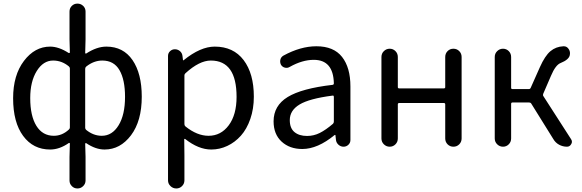

<svg xmlns="http://www.w3.org/2000/svg" viewBox="-20 -813 3226 1064"><path d="M365.2 187.5V56.6L367.2 -17.6Q367.2 -19.5 365.2 -20.5Q363.3 -21.5 361.3 -20.5Q309.6 15.6 257.8 15.6Q164.1 15.6 108.4 -59.6Q52.7 -134.8 52.7 -268.6Q52.7 -396.5 112.8 -475.6Q172.9 -554.7 257.8 -554.7Q305.7 -554.7 360.4 -519.5Q362.3 -518.6 364.7 -519.5Q367.2 -520.5 367.2 -522.5L365.2 -594.7V-749Q365.2 -767.6 377.9 -780.3Q390.6 -793 409.2 -793Q427.7 -793 440.9 -780.3Q454.1 -767.6 454.1 -749V-594.7L452.1 -519.5Q452.1 -517.6 454.1 -516.6Q456.1 -515.6 458 -516.6Q516.6 -554.7 569.3 -554.7Q663.1 -554.7 714.4 -480Q765.6 -405.3 765.6 -277.3Q765.6 -142.6 706.1 -63.5Q646.5 15.6 559.6 15.6Q509.8 15.6 458 -19.5Q456.1 -20.5 454.1 -19.5Q452.1 -18.6 452.1 -16.6L454.1 56.6V187.5Q454.1 205.1 440.9 218.3Q427.7 231.4 409.2 231.4Q390.6 231.4 377.9 218.3Q365.2 205.1 365.2 187.5ZM278.3 -60.5Q324.2 -60.5 361.3 -94.7Q367.2 -99.6 367.2 -106.4V-433.6Q367.2 -440.4 361.3 -445.3Q322.3 -477.5 274.4 -477.5Q219.7 -477.5 183.6 -419.4Q147.5 -361.3 147.5 -269.5Q147.5 -170.9 181.6 -115.7Q215.8 -60.5 278.3 -60.5ZM543.9 -60.5Q601.6 -60.5 637.2 -118.7Q672.9 -176.8 672.9 -276.4Q672.9 -371.1 642.1 -424.3Q611.3 -477.5 546.9 -477.5Q500 -477.5 458 -444.3Q452.1 -439.5 452.1 -431.6V-104.5Q452.1 -97.7 458 -92.8Q498 -60.5 543.9 -60.5Z M911.1 186.5V-502.9Q911.1 -518.6 922.4 -529.3Q933.6 -540 949.2 -540Q964.8 -540 977.1 -529.8Q989.3 -519.5 991.2 -502.9L994.1 -479.5Q994.1 -478.5 995.6 -478.5Q997.1 -478.5 998 -479.5Q1090.8 -554.7 1169.9 -554.7Q1273.4 -554.7 1330.1 -480Q1386.7 -405.3 1386.7 -277.3Q1386.7 -210 1367.2 -153.8Q1347.7 -97.7 1314.9 -61Q1282.2 -24.4 1239.7 -4.4Q1197.3 15.6 1150.4 15.6Q1080.1 15.6 1005.9 -43Q1003.9 -43.9 1002 -43Q1000 -42 1001 -40L1002 47.9V186.5Q1002 205.1 988.8 218.3Q975.6 231.4 957 231.4Q938.5 231.4 924.8 218.3Q911.1 205.1 911.1 186.5ZM1135.7 -60.5Q1204.1 -60.5 1247.6 -118.7Q1291 -176.8 1291 -276.4Q1291 -477.5 1148.4 -477.5Q1085 -477.5 1007.8 -407.2Q1002 -402.3 1002 -395.5V-125Q1002 -117.2 1007.8 -112.3Q1072.3 -60.5 1135.7 -60.5Z M1655.3 12.7Q1585 12.7 1540.5 -28.3Q1496.1 -69.3 1496.1 -140.6Q1496.1 -227.5 1574.2 -275.4Q1652.3 -323.2 1823.2 -342.8Q1830.1 -343.8 1830.1 -351.6Q1827.1 -481.4 1718.8 -481.4Q1655.3 -481.4 1585.9 -442.4Q1573.2 -434.6 1559.1 -438Q1544.9 -441.4 1537.1 -454.1Q1530.3 -467.8 1533.7 -482.4Q1537.1 -497.1 1550.8 -504.9Q1645.5 -556.6 1733.4 -556.6Q1829.1 -556.6 1875.5 -497.6Q1921.9 -438.5 1921.9 -334V-37.1Q1921.9 -21.5 1910.6 -10.7Q1899.4 0 1883.8 0Q1868.2 0 1856 -10.7Q1843.8 -21.5 1841.8 -37.1L1838.9 -63.5Q1838.9 -65.4 1837.4 -65.4Q1835.9 -65.4 1834 -64.5Q1740.2 12.7 1655.3 12.7ZM1681.6 -59.6Q1718.8 -59.6 1752 -76.2Q1785.2 -92.8 1825.2 -127Q1830.1 -131.8 1830.1 -139.6V-276.4Q1830.1 -283.2 1825.2 -283.2Q1824.2 -283.2 1823.2 -283.2Q1694.3 -266.6 1640.1 -233.9Q1585.9 -201.2 1585.9 -147.5Q1585.9 -102.5 1611.8 -81.1Q1637.7 -59.6 1681.6 -59.6Z M2093.8 -45.9V-497.1Q2093.8 -516.6 2107.4 -529.8Q2121.1 -543 2139.6 -543Q2158.2 -543 2171.4 -529.8Q2184.6 -516.6 2184.6 -497.1V-330.1Q2184.6 -323.2 2192.4 -323.2H2439.5Q2447.3 -323.2 2447.3 -330.1V-497.1Q2447.3 -516.6 2460.4 -529.8Q2473.6 -543 2492.7 -543Q2511.7 -543 2524.9 -529.8Q2538.1 -516.6 2538.1 -497.1V-45.9Q2538.1 -26.4 2524.9 -13.2Q2511.7 0 2492.7 0Q2473.6 0 2460.4 -13.2Q2447.3 -26.4 2447.3 -45.9V-234.4Q2447.3 -242.2 2439.5 -242.2H2192.4Q2184.6 -242.2 2184.6 -234.4V-45.9Q2184.6 -26.4 2171.4 -13.2Q2158.2 0 2139.6 0Q2121.1 0 2107.4 -13.2Q2093.8 -26.4 2093.8 -45.9Z M2990.2 -293Q2987.3 -286.1 2991.2 -280.3L3144.5 -42Q3149.4 -35.2 3149.4 -27.3Q3149.4 -20.5 3145.5 -14.6Q3137.7 0 3122.1 0Q3098.6 0 3078.1 -11.2Q3057.6 -22.5 3045.9 -43L2923.8 -239.3Q2919.9 -245.1 2912.1 -245.1H2820.3Q2812.5 -245.1 2812.5 -237.3V-45.9Q2812.5 -26.4 2799.3 -13.2Q2786.1 0 2767.6 0Q2749 0 2735.4 -13.2Q2721.7 -26.4 2721.7 -45.9V-497.1Q2721.7 -516.6 2735.4 -529.8Q2749 -543 2767.6 -543Q2786.1 -543 2799.3 -529.8Q2812.5 -516.6 2812.5 -497.1V-326.2Q2812.5 -319.3 2820.3 -319.3H2910.2Q2918 -319.3 2920.9 -326.2L2971.7 -440.4Q3000 -503.9 3030.3 -529.3Q3060.5 -554.7 3102.5 -556.6Q3103.5 -556.6 3104.5 -556.6Q3121.1 -556.6 3130.9 -542Q3138.7 -531.2 3138.7 -517.6Q3138.7 -512.7 3137.7 -507.8Q3132.8 -482.4 3086.9 -463.9Q3058.6 -453.1 3033.2 -392.6Z"/></svg>

Font: Gen Jyuu Gothic P Regular
Style: Regular
Weight: 400
Designer: [Source Han Sans]
Ryoko NISHIZUKA  (kana & ideographs); Paul D. Hunt (Latin, Greek & Cyrillic); Wenlong ZHANG  (bopomofo
Version: Version 1.002.20150607